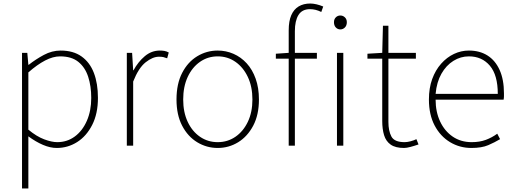

<svg xmlns="http://www.w3.org/2000/svg" viewBox="-20 -827 2923 1090"><path d="M105 243V-527H135L141 -459H143Q182 -490 228.5 -515Q275 -540 324 -540Q396 -540 443 -506.5Q490 -473 513 -413Q536 -353 536 -271Q536 -182 503.5 -118Q471 -54 418 -20.5Q365 13 302 13Q265 13 224 -4.5Q183 -22 141 -53V46V243ZM305 -20Q361 -20 404.5 -52Q448 -84 473 -141Q498 -198 498 -271Q498 -338 480.5 -391.5Q463 -445 424.5 -476Q386 -507 321 -507Q281 -507 236 -483.5Q191 -460 141 -416V-91Q188 -52 231 -36Q274 -20 305 -20Z M700 0V-527H730L736 -428H738Q764 -476 802 -508Q840 -540 887 -540Q901 -540 913 -538Q925 -536 938 -529L929 -496Q916 -501 907 -503Q898 -505 882 -505Q847 -505 807 -473.5Q767 -442 736 -364V0Z M1216 13Q1153 13 1099.5 -19.5Q1046 -52 1014 -113.5Q982 -175 982 -262Q982 -351 1014 -413Q1046 -475 1099.5 -507.5Q1153 -540 1216 -540Q1263 -540 1305.5 -521.5Q1348 -503 1380.5 -467.5Q1413 -432 1431.5 -380Q1450 -328 1450 -262Q1450 -175 1417.5 -113.5Q1385 -52 1332 -19.5Q1279 13 1216 13ZM1216 -20Q1272 -20 1316.5 -50.5Q1361 -81 1387 -135.5Q1413 -190 1413 -262Q1413 -335 1387 -390Q1361 -445 1316.5 -476Q1272 -507 1216 -507Q1160 -507 1115.5 -476Q1071 -445 1045.5 -390Q1020 -335 1020 -262Q1020 -190 1045.5 -135.5Q1071 -81 1115.5 -50.5Q1160 -20 1216 -20Z M1619 0V-655Q1619 -707 1633.5 -740.5Q1648 -774 1675.5 -790.5Q1703 -807 1741 -807Q1758 -807 1777 -802.5Q1796 -798 1815 -790L1804 -759Q1772 -775 1740 -775Q1695 -775 1674.5 -742Q1654 -709 1654 -650V0ZM1546 -494V-522L1619 -527H1779V-494ZM1893 0V-527H1929V0ZM1912 -660Q1897 -660 1886.5 -671Q1876 -682 1876 -701Q1876 -718 1886.5 -728.5Q1897 -739 1912 -739Q1927 -739 1938 -728.5Q1949 -718 1949 -701Q1949 -682 1938 -671Q1927 -660 1912 -660Z M2274 13Q2225 13 2198 -6Q2171 -25 2160.5 -59.5Q2150 -94 2150 -140V-494H2066V-522L2150 -527L2154 -681H2185V-527H2341V-494H2185V-135Q2185 -84 2202 -52Q2219 -20 2277 -20Q2292 -20 2311 -25Q2330 -30 2344 -37L2356 -7Q2333 1 2310.5 7Q2288 13 2274 13Z M2656 13Q2590 13 2535 -20Q2480 -53 2447.5 -114.5Q2415 -176 2415 -262Q2415 -327 2433.5 -378Q2452 -429 2484.5 -465.5Q2517 -502 2557.5 -521Q2598 -540 2642 -540Q2703 -540 2747.5 -512Q2792 -484 2816.5 -429.5Q2841 -375 2841 -297Q2841 -289 2841 -280.5Q2841 -272 2839 -261H2453Q2453 -192 2478.5 -137.5Q2504 -83 2550 -51.5Q2596 -20 2658 -20Q2703 -20 2738 -33Q2773 -46 2803 -68L2819 -37Q2789 -19 2752 -3Q2715 13 2656 13ZM2453 -294H2806Q2806 -401 2761 -454Q2716 -507 2642 -507Q2595 -507 2554 -481.5Q2513 -456 2486 -408.5Q2459 -361 2453 -294Z"/></svg>

Font: Noto Sans SC Thin Thin
Style: Regular
Weight: 250
Version: Version 2.004-H2;hotconv 1.0.118;makeotfexe 2.5.65603